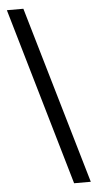

<svg xmlns="http://www.w3.org/2000/svg" viewBox="-63 -818 523 1032"><g transform="rotate(-5 199.0 -302.0)"><path d="M384 177H294L15 -781H104Z"/></g></svg>

Font: Martel DemiBold
Style: Regular
Weight: 600
Designer: Dan Reynolds
Foundry: Dan Reynolds
Version: Version 1.001; ttfautohint (v1.1) -l 5 -r 5 -G 72 -x 0 -D la